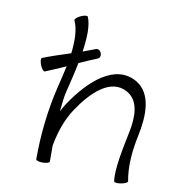

<svg xmlns="http://www.w3.org/2000/svg" viewBox="-120 -926 970 1045"><g transform="rotate(15 365.0 -403.0)"><path d="M97 -470C133 -488 169 -508 205 -528C200 -486 193 -443 187 -404C167 -269 164 -133 176 3C177 10 194 14 214 12C235 10 251 3 251 -3C248 -31 246 -61 243 -91C250 -166 267 -241 303 -307C364 -419 455 -527 558 -480C631 -447 637 -354 627 -270C616 -176 601 -50 617 10C619 16 636 17 656 11C676 6 691 -3 690 -10C667 -92 669 -179 679 -264C693 -377 687 -504 589 -549C457 -608 336 -476 257 -333C248 -316 240 -300 233 -282C233 -325 234 -365 239 -396C247 -447 256 -504 262 -561C294 -579 326 -597 358 -613C369 -618 372 -633 365 -646C359 -659 345 -665 335 -660C313 -649 291 -639 268 -628C273 -707 269 -778 246 -819C243 -824 225 -821 207 -810C190 -800 178 -787 181 -781C207 -736 213 -672 211 -603C161 -582 111 -561 63 -537C57 -534 60 -516 69 -498C79 -479 91 -467 97 -470Z"/></g></svg>

Font: Nupuram Light
Style: Regular
Weight: 300
Designer: Santhosh Thottingal (santhosh.thottingal@gmail.com)
Foundry: SMC
Version: Version 1.000